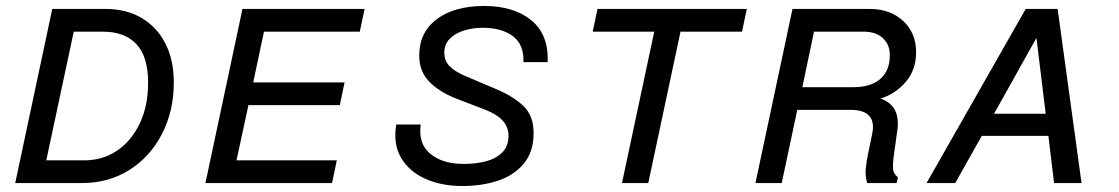

<svg xmlns="http://www.w3.org/2000/svg" viewBox="-20 -613 3748 643"><path d="M31 0 155 -583H334Q403 -583 454 -553Q505 -523 533.5 -468Q562 -413 562 -337Q562 -241 522.5 -164.5Q483 -88 413.5 -44Q344 0 255 0ZM135 -76H262Q324 -76 372 -108.5Q420 -141 448 -199.5Q476 -258 476 -337Q476 -423 437 -465Q398 -507 324 -507H227Z M1118 -261H812L772 -76H1108L1092 0H668L792 -583H1201L1185 -507H864L828 -337H1134Z M1528 10Q1459 10 1405 -14Q1351 -38 1323.5 -84Q1296 -130 1307 -196H1389Q1380 -132 1421 -98Q1462 -64 1533 -64Q1572 -64 1606 -72.5Q1640 -81 1661.5 -102Q1683 -123 1683 -158Q1683 -187 1664 -208.5Q1645 -230 1604 -246L1510 -282Q1451 -305 1417.5 -339.5Q1384 -374 1384 -427Q1384 -505 1443 -549Q1502 -593 1602 -593Q1701 -593 1759.5 -545Q1818 -497 1814 -405H1733Q1735 -464 1697.5 -492Q1660 -520 1596 -520Q1564 -520 1534.5 -511Q1505 -502 1486.5 -483.5Q1468 -465 1468 -437Q1468 -410 1485 -392Q1502 -374 1537 -359L1643 -314Q1698 -291 1732.5 -258.5Q1767 -226 1767 -167Q1767 -105 1734.5 -65.5Q1702 -26 1648 -8Q1594 10 1528 10Z M2465 -507H2259L2151 0H2063L2171 -507H1965L1981 -583H2481Z M2510 0 2634 -583H2893Q2961 -583 3004.5 -543Q3048 -503 3048 -438Q3048 -380 3014 -339.5Q2980 -299 2929 -283Q2965 -270 2978 -242.5Q2991 -215 2985 -176L2972 -82Q2970 -64 2970.5 -48.5Q2971 -33 2987 -19L2983 0H2884Q2877 -25 2879.5 -49Q2882 -73 2887 -97L2901 -165Q2917 -245 2829 -245H2650L2598 0ZM2667 -321H2837Q2897 -321 2928.5 -349Q2960 -377 2960 -428Q2960 -464 2936.5 -485.5Q2913 -507 2872 -507H2706Z M3179 0H3083L3415 -583H3522L3602 0H3510L3491 -158H3268ZM3309 -232H3482L3451 -486Z"/></svg>

Font: Fragment Mono SC
Style: Italic
Weight: 400
Italic angle: -12°
Monospace: yes
Designer: Wei Huang based on Nimbus Sans by URW Studio, based on Helvetica by Max Miedinger.
Foundry: Wei Huang
Version: Version 1.012; ttfautohint (v1.8.4.7-5d5b)